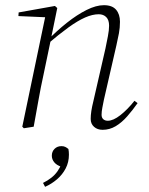

<svg xmlns="http://www.w3.org/2000/svg" viewBox="-20 -489 574 741"><path d="M72 6 66 0 156 -431 164 -422 51 -427 52 -441 192 -466 201 -458 177 -341 176 -335 148 -201Q137 -151 128.5 -102.5Q120 -54 110 0ZM376 12Q356 12 343 0.5Q330 -11 330 -30Q330 -44 332.5 -60.5Q335 -77 340 -97L387 -302Q392 -326 396.5 -349.5Q401 -373 401 -390Q401 -412 390 -423Q379 -434 361 -434Q337 -434 308.5 -421.5Q280 -409 244 -383Q208 -357 160 -316L158 -332H162Q199 -370 238 -401Q277 -432 314 -450.5Q351 -469 381 -469Q413 -469 428 -451.5Q443 -434 443 -405Q443 -382 439 -360.5Q435 -339 429 -313L381 -104Q378 -89 375 -73.5Q372 -58 372 -46Q372 -35 378.5 -29Q385 -23 396 -23Q417 -23 444.5 -44.5Q472 -66 499 -100L511 -91Q492 -64 471 -40Q450 -16 426.5 -2Q403 12 376 12ZM246 108Q246 137 233.5 161Q221 185 200 203Q179 221 154 232L146 217Q164 208 178 197Q192 186 201.5 172.5Q211 159 217 144L218 155Q199 149 189.5 137.5Q180 126 180 112Q180 96 190.5 85.5Q201 75 217 75Q226 75 232 78Q238 81 244 86Q245 91 245.5 96.5Q246 102 246 108Z"/></svg>

Font: Source Serif 4 48pt Light
Style: Italic
Weight: 300
Italic angle: -12°
Designer: Frank Grießhammer
Foundry: Adobe Systems Incorporated
Version: Version 4.004;hotconv 1.0.116;makeotfexe 2.5.65601